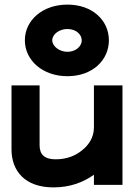

<svg xmlns="http://www.w3.org/2000/svg" viewBox="-20 -803 589 834"><path d="M273 -677C308 -677 335 -655 335 -628C335 -600 307 -578 273 -578C238 -578 207 -602 207 -628C207 -654 237 -677 273 -677ZM273 -472C382 -472 453 -542 453 -628C453 -714 382 -783 273 -783C165 -783 88 -715 88 -628C88 -541 165 -472 273 -472ZM30 -154C30 -60 89 11 212 11C286 11 343 -12 388 -44V0H512V-432H388V-249C388 -206 365 -172 335 -149C309 -128 272 -111 222 -111C174 -111 152 -131 152 -172V-432H30Z"/></svg>

Font: Charger
Style: Hemi
Weight: 900
Designer: Jasper
Foundry: Cannot Into Space Fonts
Version: Version 0.99